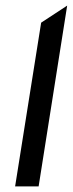

<svg xmlns="http://www.w3.org/2000/svg" viewBox="-20 -666 260 686"><path d="M34 0H118L220 -646L127 -585Z"/></svg>

Font: Charger Sport
Style: SeBdExtObl
Weight: 600
Designer: Jasper
Foundry: Cannot Into Space Fonts
Version: Version 1.1